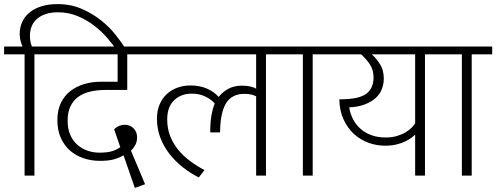

<svg xmlns="http://www.w3.org/2000/svg" viewBox="-30 -857 2422 937"><path d="M90 -592H-10V-630H80Q75 -640 70.5 -657Q66 -674 66 -691Q66 -722 78 -749Q90 -776 113.5 -795.5Q137 -815 171.5 -826Q206 -837 250 -837Q316 -837 369.5 -813.5Q423 -790 464.5 -756.5Q506 -723 534.5 -686.5Q563 -650 580 -624L585 -616L552 -594L546 -603Q524 -636 494.5 -670.5Q465 -705 428 -733Q391 -761 347.5 -779Q304 -797 253 -797Q217 -797 191.5 -788Q166 -779 149 -763.5Q132 -748 124 -727Q116 -706 116 -683Q116 -671 118 -657Q120 -643 126 -630H238V-592H138V0H90Z M639 -187Q639 -164 629 -147Q619 -130 609 -122L678 42L628 60L573 -99Q550 -86 524.5 -79Q499 -72 457 -72Q416 -72 378.5 -84.5Q341 -97 312.5 -121.5Q284 -146 267 -183.5Q250 -221 250 -271Q250 -320 267.5 -355.5Q285 -391 314.5 -413.5Q344 -436 381.5 -447Q419 -458 459 -458H544V-592H200V-630H716V-592H591V-418H486Q444 -418 410 -410Q376 -402 351.5 -384Q327 -366 313.5 -337.5Q300 -309 300 -269Q300 -228 313 -198.5Q326 -169 348 -150Q370 -131 397.5 -121.5Q425 -112 455 -112Q497 -112 521 -120.5Q545 -129 557 -139L527 -226Q535 -235 549 -241.5Q563 -248 579 -248Q605 -248 622 -230.5Q639 -213 639 -187Z M1018 -352Q1001 -372 972 -386Q943 -400 905 -400Q854 -400 820 -368Q786 -336 786 -274Q786 -231 800 -194.5Q814 -158 838.5 -127.5Q863 -97 896.5 -72Q930 -47 968 -27L940 9Q899 -12 862 -41Q825 -70 797 -106Q769 -142 752.5 -185Q736 -228 736 -278Q736 -317 749 -347.5Q762 -378 784.5 -398.5Q807 -419 837 -429.5Q867 -440 900 -440Q944 -440 979 -425Q1014 -410 1037 -384Q1058 -410 1086 -424.5Q1114 -439 1151 -439Q1173 -439 1191 -435Q1209 -431 1220 -424V-592H686V-630H1368V-592H1268V0H1220V-387Q1211 -392 1196.5 -395.5Q1182 -399 1162 -399Q1102 -399 1073.5 -353.5Q1045 -308 1044 -211H996Q996 -260 1002 -294Q1008 -328 1018 -352Z M1448 -592H1348V-630H1596V-592H1496V0H1448Z M2044 -592V0H1996V-200Q1990 -194 1978 -185Q1966 -176 1948 -167Q1930 -158 1905 -152Q1880 -146 1849 -146Q1807 -146 1767.5 -160.5Q1728 -175 1697 -203.5Q1666 -232 1646.5 -274.5Q1627 -317 1626 -372L1654 -373Q1731 -376 1762 -403Q1793 -430 1793 -479Q1793 -515 1775.5 -542Q1758 -569 1732 -592H1576V-630H2144V-592ZM1996 -255V-592H1784Q1805 -574 1824 -544.5Q1843 -515 1843 -474Q1843 -446 1833 -421Q1823 -396 1802 -377.5Q1781 -359 1749 -347Q1717 -335 1674 -333Q1686 -264 1733.5 -225Q1781 -186 1853 -186Q1882 -186 1906 -193Q1930 -200 1948 -210.5Q1966 -221 1978 -233Q1990 -245 1996 -255Z M2224 -592H2124V-630H2372V-592H2272V0H2224Z"/></svg>

Font: Ek Mukta ExtraLight
Style: Regular
Weight: 275
Designer: Girish Dalvi and Yashodeep Gholap
Foundry: Ek Type
Version: Version 2.538;PS 1.002;hotconv 16.6.51;makeotf.lib2.5.65220;